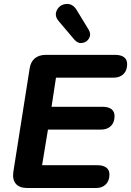

<svg xmlns="http://www.w3.org/2000/svg" viewBox="-20 -946 660 966"><path d="M47.3 -82.4 128.9 -599.8Q133.7 -634.7 155 -652.3Q176.2 -670 211.3 -670H559.2Q588.5 -670 604.1 -658.1Q619.7 -646.1 619.7 -623.7Q619.7 -591.4 601.3 -573.3Q582.8 -555.3 552.2 -555.3H261.7L239.3 -408.7H496.6Q525 -408.7 540.7 -396.8Q556.3 -384.8 556.3 -362.4Q556.3 -330.1 537.9 -312Q519.4 -294 488.7 -294H221.3L191.7 -114.7H470Q499.3 -114.7 514.9 -102.8Q530.6 -90.8 530.6 -68.4Q530.6 -36.1 512.1 -18Q493.7 0 463 0H118.5Q77.8 0 59.7 -21.4Q41.5 -42.7 47.3 -82.4ZM366 -895.1 426 -796.7Q439.5 -774.3 428.6 -754.1Q417.6 -734 394.8 -730.1Q371.9 -726.1 354.7 -746L276.4 -838.4Q251.7 -866.7 266.3 -895Q281 -923.4 313.4 -926Q345.9 -928.6 366 -895.1Z"/></svg>

Font: SN Pro Thin
Style: Italic
Weight: 200
Italic angle: -9°
Designer: Tobias Whetton
Foundry: Supernotes
Version: Version 1.003;Glyphs 3.3 (3324)